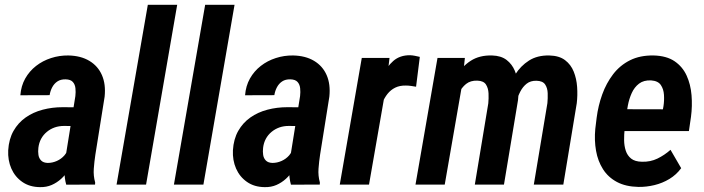

<svg xmlns="http://www.w3.org/2000/svg" viewBox="-20 -770 2936 801"><path d="M253.4 -114.3 294.4 -369.1Q296.4 -385.7 294.7 -401.9Q293 -418 283.7 -428.2Q274.4 -438.5 253.9 -439Q233.4 -439.5 219.7 -430.4Q206.1 -421.4 198 -406.2Q189.9 -391.1 187 -373L64.9 -372.6Q67.9 -411.6 85.2 -442.4Q102.5 -473.1 130.4 -494.9Q158.2 -516.6 193.1 -527.8Q228 -539.1 265.1 -538.6Q316.9 -537.6 352.8 -516.1Q388.7 -494.6 405.3 -456.5Q421.9 -418.5 416.5 -366.7L377.9 -125Q373.5 -96.2 371.3 -66.4Q369.1 -36.6 377 -8.8L376.5 0L256.3 0.5Q248.5 -27.3 249.3 -56.6Q250 -85.9 253.4 -114.3ZM305.2 -322.3 292.5 -244.1 247.1 -244.6Q226.1 -244.6 208 -238.3Q189.9 -231.9 175.3 -219.7Q160.6 -207.5 151.6 -190.9Q142.6 -174.3 140.1 -153.3Q138.2 -137.7 140.4 -123.5Q142.6 -109.4 151.9 -100.1Q161.1 -90.8 179.2 -90.3Q198.7 -90.3 217.3 -98.6Q235.8 -106.9 248.8 -121.8Q261.7 -136.7 264.6 -156.7L286.1 -105.5Q278.3 -82 265.6 -61Q252.9 -40 235.1 -23.9Q217.3 -7.8 195.6 1.7Q173.8 11.2 147 10.7Q103.5 10.3 73 -11Q42.5 -32.2 27.3 -66.9Q12.2 -101.6 14.2 -143.1Q17.1 -189.9 36.4 -223.9Q55.7 -257.8 86.9 -279.8Q118.2 -301.8 158 -312.3Q197.8 -322.8 241.2 -322.8Z M719.2 -750 589.4 0H466.3L596.7 -750Z M958.5 -750 828.6 0H705.6L835.9 -750Z M1190.9 -114.3 1231.9 -369.1Q1233.9 -385.7 1232.2 -401.9Q1230.5 -418 1221.2 -428.2Q1211.9 -438.5 1191.4 -439Q1170.9 -439.5 1157.2 -430.4Q1143.6 -421.4 1135.5 -406.2Q1127.4 -391.1 1124.5 -373L1002.4 -372.6Q1005.4 -411.6 1022.7 -442.4Q1040 -473.1 1067.9 -494.9Q1095.7 -516.6 1130.6 -527.8Q1165.5 -539.1 1202.6 -538.6Q1254.4 -537.6 1290.3 -516.1Q1326.2 -494.6 1342.8 -456.5Q1359.4 -418.5 1354 -366.7L1315.4 -125Q1311 -96.2 1308.8 -66.4Q1306.6 -36.6 1314.5 -8.8L1314 0L1193.8 0.5Q1186 -27.3 1186.8 -56.6Q1187.5 -85.9 1190.9 -114.3ZM1242.7 -322.3 1230 -244.1 1184.6 -244.6Q1163.6 -244.6 1145.5 -238.3Q1127.4 -231.9 1112.8 -219.7Q1098.1 -207.5 1089.1 -190.9Q1080.1 -174.3 1077.6 -153.3Q1075.7 -137.7 1077.9 -123.5Q1080.1 -109.4 1089.4 -100.1Q1098.6 -90.8 1116.7 -90.3Q1136.2 -90.3 1154.8 -98.6Q1173.3 -106.9 1186.3 -121.8Q1199.2 -136.7 1202.1 -156.7L1223.6 -105.5Q1215.8 -82 1203.1 -61Q1190.4 -40 1172.6 -23.9Q1154.8 -7.8 1133.1 1.7Q1111.3 11.2 1084.5 10.7Q1041 10.3 1010.5 -11Q980 -32.2 964.8 -66.9Q949.7 -101.6 951.7 -143.1Q954.6 -189.9 973.9 -223.9Q993.2 -257.8 1024.4 -279.8Q1055.7 -301.8 1095.5 -312.3Q1135.3 -322.8 1178.7 -322.8Z M1591.3 -412.1 1519.5 0H1397.5L1489.3 -528.3H1605ZM1731.4 -532.7 1715.8 -408.2Q1705.1 -410.2 1694.3 -411.6Q1683.6 -413.1 1673.3 -413.1Q1647.5 -413.6 1628.7 -404.3Q1609.9 -395 1596.7 -378.4Q1583.5 -361.8 1575.2 -340.8Q1566.9 -319.8 1562 -297.9L1538.1 -301.8Q1542 -333 1550.8 -373.8Q1559.6 -414.6 1576.2 -452.9Q1592.8 -491.2 1620.6 -515.6Q1648.4 -540 1690.9 -539.6Q1701.7 -539.1 1711.4 -537.1Q1721.2 -535.2 1731.4 -532.7Z M1907.2 -413.1 1835.4 0H1713.4L1805.2 -528.3H1919.4ZM1867.2 -282.7 1832 -281.7Q1836.9 -324.2 1849.4 -369.9Q1861.8 -415.5 1884.8 -454.3Q1907.7 -493.2 1944.1 -516.6Q1980.5 -540 2032.7 -538.6Q2070.3 -537.6 2093.3 -520Q2116.2 -502.4 2127.7 -474.9Q2139.2 -447.3 2141.8 -415.3Q2144.5 -383.3 2141.1 -352.5L2082.5 0H1960.9L2017.1 -338.9Q2019 -358.9 2018.1 -380.6Q2017.1 -402.3 2007.3 -417.5Q1997.6 -432.6 1971.7 -433.6Q1942.9 -434.6 1924.3 -419.7Q1905.8 -404.8 1894 -380.6Q1882.3 -356.4 1876 -330.3Q1869.6 -304.2 1867.2 -282.7ZM2126 -304.7 2078.6 -294.4Q2082 -335.4 2094.2 -378.9Q2106.4 -422.4 2129.2 -458.7Q2151.9 -495.1 2186.8 -517.3Q2221.7 -539.6 2271.5 -538.6Q2313 -537.6 2337.4 -519Q2361.8 -500.5 2373.5 -471.2Q2385.3 -441.9 2387.7 -407.2Q2390.1 -372.6 2386.2 -339.4L2330.1 0H2207L2263.7 -339.8Q2265.6 -359.4 2264.9 -381.1Q2264.2 -402.8 2254.2 -417.7Q2244.1 -432.6 2217.8 -433.1Q2193.4 -433.6 2177.2 -420.9Q2161.1 -408.2 2150.6 -387.9Q2140.1 -367.7 2134.8 -345.5Q2129.4 -323.2 2126 -304.7Z M2643.6 9.8Q2590.8 8.8 2554 -10.7Q2517.1 -30.3 2495.6 -64.2Q2474.1 -98.1 2466.6 -141.1Q2459 -184.1 2463.4 -231.9L2469.2 -279.3Q2475.6 -329.1 2492.4 -376Q2509.3 -422.9 2537.8 -460.2Q2566.4 -497.6 2608.4 -518.6Q2650.4 -539.6 2707 -538.6Q2761.2 -537.1 2794.4 -514.4Q2827.6 -491.7 2844.5 -454.8Q2861.3 -418 2865 -373Q2868.7 -328.1 2862.8 -283.2L2854 -223.1H2515.1L2531.2 -314.5L2745.6 -314L2748 -327.6Q2751.5 -350.1 2750 -374.3Q2748.5 -398.4 2736.8 -415.5Q2725.1 -432.6 2696.3 -434.6Q2665.5 -436 2646 -421.1Q2626.5 -406.2 2615.5 -381.8Q2604.5 -357.4 2599.4 -330.1Q2594.2 -302.7 2591.8 -279.3L2585.9 -231.4Q2583.5 -208.5 2583.7 -185.1Q2584 -161.6 2590.6 -141.4Q2597.2 -121.1 2613 -108.4Q2628.9 -95.7 2658.2 -95.2Q2693.4 -94.2 2722.7 -108.4Q2752 -122.6 2777.3 -145L2821.8 -68.4Q2801.8 -41 2772.7 -23.4Q2743.7 -5.9 2710.2 2.2Q2676.8 10.3 2643.6 9.8Z"/></svg>

Font: Roboto Condensed SemiBold
Style: Italic
Weight: 600
Italic angle: -12°
Designer: Christian Robertson
Foundry: Google
Version: Version 3.008; 2023